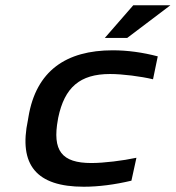

<svg xmlns="http://www.w3.org/2000/svg" viewBox="-20 -700 667 729"><path d="M88 -256 86 -244C50 -74 118 9 298 9C354 9 416 1 479 -14L498 -101C447 -90 374 -81 327 -81C214 -81 178 -128 200 -247L201 -253C225 -368 283 -419 398 -419C445 -419 515 -410 561 -399L579 -486C522 -501 464 -509 408 -509C231 -509 117 -431 88 -256ZM378 -556H463L627 -680H486Z"/></svg>

Font: LT Wave Medium
Style: Italic
Weight: 500
Designer: Daniel Lyons
Version: Version 2.5 (Glyphs App)